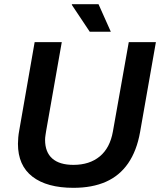

<svg xmlns="http://www.w3.org/2000/svg" viewBox="-20 -888 767 920"><path d="M332 12Q205 12 135.5 -41.5Q66 -95 66 -199Q66 -213 67.5 -229.5Q69 -246 72 -262L146 -686H276L201 -260Q200 -253 198 -240.5Q196 -228 196 -218Q196 -159 230.5 -128.5Q265 -98 332 -98Q409 -98 458 -138.5Q507 -179 521 -258L597 -686H727L651 -254Q635 -165 594 -105.5Q553 -46 487.5 -17Q422 12 332 12ZM410 -736 324 -865 325 -868H452L511 -736Z"/></svg>

Font: Archivo Variable SemiBold
Style: Italic
Weight: 600
Italic angle: -10°
Designer: Hector Gatti
Foundry: Omnibus-Type
Version: Version 2.001